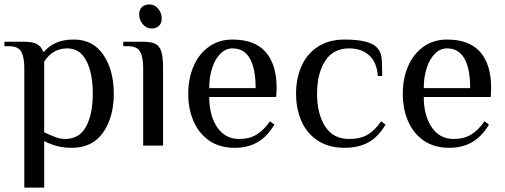

<svg xmlns="http://www.w3.org/2000/svg" viewBox="-23 -659 2286 869"><path d="M87 -350Q87 -401 73 -425.5Q59 -450 17 -450H-3V-470H87Q125 -470 144.5 -459.5Q164 -449 172 -425H177Q195 -448 228 -464Q261 -480 312 -480Q398 -480 445 -410.5Q492 -341 492 -235Q492 -128 443.5 -59Q395 10 302 10Q264 10 235 2Q206 -6 177 -20V190H87ZM397 -235Q397 -327 368 -383.5Q339 -440 282 -440Q215 -440 177 -380V-60Q207 -46 229 -38Q251 -30 272 -30Q336 -30 366.5 -86Q397 -142 397 -235Z M607 -594Q607 -615 619.5 -627Q632 -639 653 -639Q676 -639 692.5 -620Q709 -601 709 -575Q709 -554 696.5 -542Q684 -530 663 -530Q640 -530 623.5 -549Q607 -568 607 -594ZM625 -350Q625 -401 611 -425.5Q597 -450 555 -450H535V-470H625Q662 -470 680.5 -460.5Q699 -451 707 -426Q715 -401 715 -350V0H625Z M829 -235Q829 -303 853 -359Q877 -415 922.5 -447.5Q968 -480 1029 -480Q1130 -480 1179.5 -423.5Q1229 -367 1229 -260L1227 -220H924Q924 -136 960 -83Q996 -30 1059 -30Q1106 -30 1138.5 -50Q1171 -70 1199 -110L1219 -95Q1186 -40 1142 -15Q1098 10 1039 10Q971 10 924 -22.5Q877 -55 853 -110.5Q829 -166 829 -235ZM1134 -260Q1134 -348 1108 -394Q1082 -440 1029 -440Q999 -440 975 -416.5Q951 -393 937.5 -352Q924 -311 924 -260Z M1317 -235Q1317 -304 1341.5 -359.5Q1366 -415 1415.5 -447.5Q1465 -480 1537 -480Q1647 -480 1682 -445Q1699 -428 1703 -403.5Q1707 -379 1707 -315H1687Q1683 -377 1648 -408.5Q1613 -440 1557 -440Q1485 -440 1448.5 -383Q1412 -326 1412 -235Q1412 -144 1448.5 -87Q1485 -30 1557 -30Q1608 -30 1641 -49.5Q1674 -69 1702 -110L1722 -95Q1689 -39 1644 -14.5Q1599 10 1537 10Q1465 10 1415.5 -22.5Q1366 -55 1341.5 -110.5Q1317 -166 1317 -235Z M1800 -235Q1800 -303 1824 -359Q1848 -415 1893.5 -447.5Q1939 -480 2000 -480Q2101 -480 2150.5 -423.5Q2200 -367 2200 -260L2198 -220H1895Q1895 -136 1931 -83Q1967 -30 2030 -30Q2077 -30 2109.5 -50Q2142 -70 2170 -110L2190 -95Q2157 -40 2113 -15Q2069 10 2010 10Q1942 10 1895 -22.5Q1848 -55 1824 -110.5Q1800 -166 1800 -235ZM2105 -260Q2105 -348 2079 -394Q2053 -440 2000 -440Q1970 -440 1946 -416.5Q1922 -393 1908.5 -352Q1895 -311 1895 -260Z"/></svg>

Font: Philosopher
Style: Regular
Weight: 400
Designer: Jovanny Lemonad
Foundry: Jovanny Lemonad
Version: Version 2.000